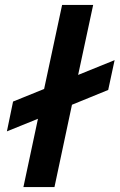

<svg xmlns="http://www.w3.org/2000/svg" viewBox="-20 -759 485 779"><path d="M134 -277 8 -226 33 -347 159 -398 232 -739H358L297 -455L445 -515L419 -394L272 -334L201 0H75Z"/></svg>

Font: Prompt Medium
Style: Italic
Weight: 500
Italic angle: -12°
Designer: Katatrad Team
Foundry: CadsonDemak
Version: Version 1.001